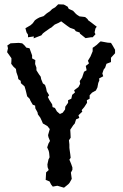

<svg xmlns="http://www.w3.org/2000/svg" viewBox="-20 -867 571 891"><path d="M246 -5 225 -1 217 -11 210 -25 192 -32 194 -67 206 -78 201 -91 200 -104 205 -127 210 -137 208 -158 206 -167 199 -183 205 -201 212 -213 205 -230 203 -240 211 -268 200 -282 179 -294 174 -306 167 -321 156 -336 154 -346 144 -364 143 -377 132 -381 121 -400 118 -408 106 -420 101 -441 99 -449 94 -466 77 -481 76 -492 65 -500 63 -512 56 -532 54 -547 42 -558 32 -571 33 -585V-597L13 -625L17 -643L14 -656L29 -666L67 -668L83 -666L94 -656L102 -646L117 -643L129 -610V-596L144 -588L143 -570L149 -553V-541L161 -522L169 -511L171 -500L179 -480L189 -473L194 -458L197 -443L208 -425L202 -417L209 -403L222 -383L224 -370L235 -366L244 -350L258 -338L271 -344L282 -359L283 -372L296 -390V-402L311 -409L315 -427L328 -438L324 -448L344 -463L352 -478L350 -491L361 -507L370 -534L382 -541L378 -561L393 -573L388 -585L400 -605L410 -629V-645L428 -658L442 -671L447 -675L480 -669L495 -668L502 -657L514 -636V-620L495 -599V-579L474 -571L468 -553L461 -544L455 -526L459 -513L440 -503L441 -494L436 -482L432 -461L425 -447L407 -437L396 -425V-409L383 -402L384 -390L371 -370L359 -356L362 -349L344 -332L348 -320L333 -313L327 -294L320 -286L306 -265L307 -249L308 -228L300 -216L302 -197V-181L303 -173L306 -152L308 -135L302 -126L310 -107L316 -90V-79L309 -66L313 -37L303 -19L298 -13L287 -4L277 4ZM136 -689 137 -698 110 -694V-706L103 -717L98 -736L122 -750L132 -759L142 -773L152 -780L163 -786L182 -792L197 -805L212 -815L222 -825L236 -833L250 -847L276 -846L294 -836L299 -826L319 -817L332 -803L338 -798L349 -791L375 -788L387 -778L388 -774L403 -763L429 -743L423 -735L419 -717L423 -708L410 -694H402L377 -690L361 -703L351 -711L350 -716L332 -722L325 -731L305 -738L292 -747L264 -768L252 -761L234 -753L218 -739L212 -736L188 -719L179 -712L172 -703Z"/></svg>

Font: Winky Rough
Style: Regular
Weight: 400
Designer: Simon Atzbach
Foundry: typofactur
Version: Version 1.206